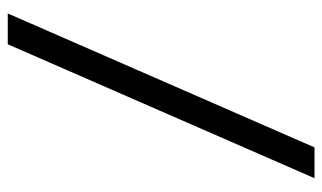

<svg xmlns="http://www.w3.org/2000/svg" viewBox="-192 -618 850 507"><g transform="rotate(90 233.5 -365.0)"><path d="M16 40 369.7 -770H451.1L97.4 40Z"/></g></svg>

Font: M PLUS 1 Thin
Style: Regular
Weight: 100
Designer: Coji Morishita
Foundry: UNDERFOREST DESIGN
Version: Version 1.001